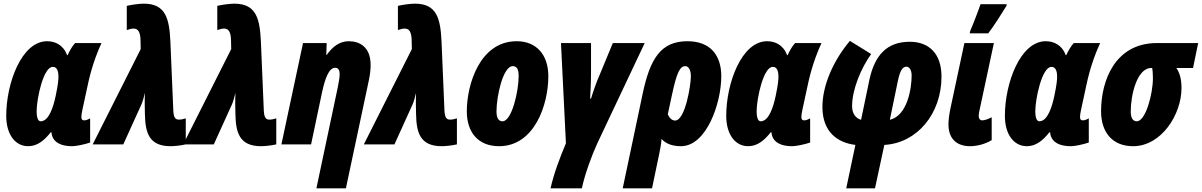

<svg xmlns="http://www.w3.org/2000/svg" viewBox="-20 -788 6560 1048"><path d="M134 10C185 10 223 -23 257 -66H261C262 -41 277 10 375 10C396 10 443 0 472 -10V-142C458 -134 447 -131 441 -131C431 -131 424 -134 424 -150C424 -158 427 -176 430 -190L459 -324C476 -405 501 -481 534 -553H390C376 -538 362 -515 349 -487H346C326 -543 280 -563 237 -563C98 -563 14 -334 14 -156C14 -54 63 10 134 10ZM202 -126C188 -126 180 -145 180 -181C180 -247 216 -423 268 -423C288 -423 299 -406 299 -370C299 -351 297 -327 284 -265C272 -208 248 -126 202 -126Z M911 10C932 10 970 6 994 0V-142C975 -136 967 -135 957 -135C938 -135 928 -145 926 -184L910 -562C904 -684 886 -768 765 -768C741 -768 696 -762 672 -756V-624C691 -630 698 -632 709 -632C731 -632 746 -618 747 -568L748 -520L486 0H653L752 -218C759 -233 766 -261 771 -281C770 -260 770 -238 770 -218L771 -165C773 -67 791 10 911 10Z M1405 10C1426 10 1464 6 1488 0V-142C1469 -136 1461 -135 1451 -135C1432 -135 1422 -145 1420 -184L1404 -562C1398 -684 1380 -768 1259 -768C1235 -768 1190 -762 1166 -756V-624C1185 -630 1192 -632 1203 -632C1225 -632 1240 -618 1241 -568L1242 -520L980 0H1147L1246 -218C1253 -233 1260 -261 1265 -281C1264 -260 1264 -238 1264 -218L1265 -165C1267 -67 1285 10 1405 10Z M1707 240H1868L1994 -353C2001 -388 2003 -413 2003 -433C2003 -533 1942 -563 1883 -563C1836 -563 1796 -535 1764 -489H1761L1763 -553H1634L1516 0H1678L1738 -285C1754 -358 1775 -418 1809 -418C1827 -418 1834 -405 1834 -383C1834 -366 1829 -337 1823 -308Z M2391 10C2412 10 2450 6 2474 0V-142C2455 -136 2447 -135 2437 -135C2418 -135 2408 -145 2406 -184L2390 -562C2384 -684 2366 -768 2245 -768C2221 -768 2176 -762 2152 -756V-624C2171 -630 2178 -632 2189 -632C2211 -632 2226 -618 2227 -568L2228 -520L1966 0H2133L2232 -218C2239 -233 2246 -261 2251 -281C2250 -260 2250 -238 2250 -218L2251 -165C2253 -67 2271 10 2391 10Z M2704 10C2897 10 2973 -216 2973 -372C2973 -488 2909 -563 2800 -563C2599 -563 2528 -326 2528 -181C2528 -62 2593 10 2704 10ZM2723 -126C2700 -126 2690 -146 2690 -180C2690 -261 2725 -427 2779 -427C2802 -427 2811 -409 2811 -372C2811 -292 2774 -126 2723 -126Z M2985 240H3156C3172 164 3209 62 3241 -7L3499 -553H3325L3255 -384C3235 -340 3217 -286 3206 -250H3201C3203 -274 3206 -342 3206 -394V-553H3042L3069 -6C3036 73 3004 156 2985 240Z M3379 240H3539L3577 58C3582 35 3589 0 3591 -30C3613 -4 3649 10 3697 10C3836 10 3917 -224 3917 -372C3917 -488 3856 -563 3732 -563C3586 -563 3528 -466 3488 -277ZM3665 -130C3645 -130 3632 -148 3625 -164L3648 -271C3675 -398 3693 -427 3721 -427C3736 -427 3751 -410 3751 -372C3751 -323 3720 -130 3665 -130Z M4064 10C4115 10 4153 -23 4187 -66H4191C4192 -41 4207 10 4305 10C4326 10 4373 0 4402 -10V-142C4388 -134 4377 -131 4371 -131C4361 -131 4354 -134 4354 -150C4354 -158 4357 -176 4360 -190L4389 -324C4406 -405 4431 -481 4464 -553H4320C4306 -538 4292 -515 4279 -487H4276C4256 -543 4210 -563 4167 -563C4028 -563 3944 -334 3944 -156C3944 -54 3993 10 4064 10ZM4132 -126C4118 -126 4110 -145 4110 -181C4110 -247 4146 -423 4198 -423C4218 -423 4229 -406 4229 -370C4229 -351 4227 -327 4214 -265C4202 -208 4178 -126 4132 -126Z M4599 240H4756L4807 3C4986 -7 5119 -167 5119 -370C5119 -495 5051 -560 4946 -560C4820 -560 4755 -486 4726 -355L4680 -134C4648 -143 4631 -172 4631 -208C4631 -300 4680 -416 4735 -493L4619 -565C4527 -455 4469 -321 4469 -204C4469 -68 4551 -9 4649 3ZM4837 -134 4881 -347C4894 -409 4909 -424 4928 -424C4944 -424 4956 -405 4956 -376C4956 -305 4933 -157 4837 -134Z M5273 -606H5374C5403 -643 5448 -714 5473 -755L5475 -765H5332C5324 -740 5288 -646 5276 -620ZM5275 10C5311 10 5357 -1 5393 -23V-148C5377 -139 5354 -131 5342 -131C5329 -131 5322 -141 5322 -154C5322 -165 5324 -172 5325 -179L5405 -553H5244L5168 -197C5162 -169 5157 -136 5157 -108C5157 -34 5199 10 5275 10Z M5585 10C5636 10 5674 -23 5708 -66H5712C5713 -41 5728 10 5826 10C5847 10 5894 0 5923 -10V-142C5909 -134 5898 -131 5892 -131C5882 -131 5875 -134 5875 -150C5875 -158 5878 -176 5881 -190L5910 -324C5927 -405 5952 -481 5985 -553H5841C5827 -538 5813 -515 5800 -487H5797C5777 -543 5731 -563 5688 -563C5549 -563 5465 -334 5465 -156C5465 -54 5514 10 5585 10ZM5653 -126C5639 -126 5631 -145 5631 -181C5631 -247 5667 -423 5719 -423C5739 -423 5750 -406 5750 -370C5750 -351 5748 -327 5735 -265C5723 -208 5699 -126 5653 -126Z M6165 10C6319 10 6429 -163 6429 -307C6429 -360 6418 -392 6401 -417H6492L6520 -553H6295C6067 -553 5990 -349 5990 -181C5990 -62 6055 10 6165 10ZM6185 -126C6162 -126 6152 -146 6152 -180C6152 -265 6184 -417 6265 -417H6269C6271 -405 6273 -389 6273 -362C6273 -274 6233 -126 6185 -126Z"/></svg>

Font: Noto Sans UI Condensed Black
Style: Italic
Weight: 900
Width: 3
Italic angle: -192°
Designer: Monotype Design Team
Foundry: Monotype Imaging Inc.
Version: Version 1.901